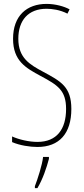

<svg xmlns="http://www.w3.org/2000/svg" viewBox="-20 -744 429 985"><path d="M346 -185C346 -299 292 -327 201 -376C132 -413 74 -447 74 -545C74 -640 125 -699 219 -699C246 -699 287 -694 326 -674L337 -696C310 -711 264 -724 219 -724C117 -724 47 -663 47 -545C47 -431 113 -395 189 -354C277 -307 319 -280 319 -185C319 -82 272 -16 172 -16C129 -16 77 -28 42 -44V-15C81 2 134 10 172 10C284 10 346 -59 346 -185ZM231 71V61H201C197 101 173 175 159 211V221H172C199 176 219 117 231 71Z"/></svg>

Font: Noto Sans Khmer UI ExtraCondensed Thin
Style: Regular
Weight: 100
Width: 2
Designer: Danh Hong and the Monotype Design Team
Foundry: Monotype Imaging Inc.
Version: Version 2.002